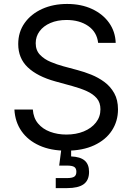

<svg xmlns="http://www.w3.org/2000/svg" viewBox="-20 -758 677 982"><path d="M319.3 12.7Q239.7 12.7 181.4 -13.7Q123 -40 90.1 -87.2Q57.1 -134.3 53.7 -197.8H147.9Q150.9 -154.8 174.6 -126.5Q198.2 -98.1 236.3 -84Q274.4 -69.8 319.3 -69.8Q369.1 -69.8 408.4 -85.9Q447.8 -102.1 470.7 -131.3Q493.7 -160.6 493.7 -199.2Q493.7 -233.4 474.9 -255.4Q456.1 -277.3 423.6 -292Q391.1 -306.6 349.6 -317.9L262.7 -341.8Q170.9 -367.2 122.1 -413.6Q73.2 -460 73.2 -532.7Q73.2 -594.2 106 -640.4Q138.7 -686.5 195.3 -712.2Q252 -737.8 323.2 -737.8Q395.5 -737.8 450.9 -711.9Q506.3 -686 538.1 -641.1Q569.8 -596.2 571.8 -538.6H481.9Q475.6 -594.2 431.2 -625Q386.7 -655.8 320.3 -655.8Q273.4 -655.8 237.8 -640.4Q202.1 -625 182.4 -598.1Q162.6 -571.3 162.6 -537.1Q162.6 -500.5 184.8 -477.5Q207 -454.6 239.5 -441.2Q272 -427.7 302.7 -419.4L377 -399.4Q410.6 -390.6 446.5 -376.2Q482.4 -361.8 513.7 -338.9Q544.9 -315.9 564.2 -281.5Q583.5 -247.1 583.5 -198.7Q583.5 -138.2 552.2 -90.3Q521 -42.5 461.7 -14.9Q402.3 12.7 319.3 12.7ZM265.1 204.1V152.8H322.8Q349.1 152.8 359.9 145.5Q370.6 138.2 370.6 120.6Q370.6 103 359.9 95.9Q349.1 88.9 322.8 88.9H282.7L297.4 -23.4H343.8V0V42Q390.6 43.9 413.1 63.2Q435.5 82.5 435.5 121.1Q435.5 164.1 408 184.1Q380.4 204.1 323.2 204.1Z"/></svg>

Font: Inter 17pt
Style: Regular
Weight: 400
Version: Version 4.001;git-66647c0bb